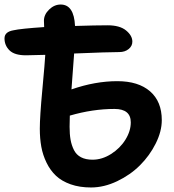

<svg xmlns="http://www.w3.org/2000/svg" viewBox="-31 -766 765 844"><path d="M369.1 58.1Q318.8 58.1 279.5 44.2Q240.2 30.3 215.1 6.6Q189.9 -17.1 173.6 -50.8Q157.2 -84.5 150.6 -120.8Q144 -157.2 144 -200.2Q144 -252.9 155.3 -373.8Q166.5 -494.6 168 -524.9Q97.7 -522.9 83 -522.9Q32.7 -522.9 10.7 -544.7Q-11.2 -566.4 -11.2 -597.2Q-11.2 -626 27.8 -632.8Q59.6 -640.1 163.1 -647Q163.1 -651.9 162.6 -661.1Q162.1 -670.4 162.1 -674.8Q162.1 -701.7 184.8 -723.9Q207.5 -746.1 235.8 -746.1Q294.4 -746.1 298.8 -651.9Q390.6 -654.8 441.9 -654.8Q495.6 -654.8 523.2 -632.1Q550.8 -609.4 550.8 -583Q550.8 -563.5 534.4 -550.3Q518.1 -537.1 493.2 -537.1Q446.3 -537.1 294.9 -530.8Q291.5 -486.3 283.2 -373Q387.2 -409.2 484.9 -409.2Q577.1 -409.2 628.7 -364.5Q680.2 -319.8 680.2 -237.8Q680.2 -188.5 653.6 -135.3Q627 -82 584.5 -39.6Q542 2.9 484.1 30.5Q426.3 58.1 369.1 58.1ZM274.9 -209Q274.9 -175.8 279.3 -151.4Q283.7 -127 294.2 -106.2Q304.7 -85.4 325.2 -74.7Q345.7 -64 376 -64Q417.5 -64 457 -88.9Q496.6 -113.8 520.3 -151.9Q543.9 -189.9 543.9 -228Q543.9 -287.1 472.2 -287.1Q376.5 -287.1 275.9 -257.8Q275.9 -249 275.4 -232.7Q274.9 -216.3 274.9 -209Z"/></svg>

Font: Shantell Sans Bouncy
Style: Regular
Weight: 600
Designer: Stephen Nixon, Anya Danilova, Shantell Martin
Foundry: Arrow Type
Version: Version 1.006;[9816181b4]